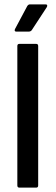

<svg xmlns="http://www.w3.org/2000/svg" viewBox="-20 -855 253 875"><path d="M68 0Q59 0 59 -10V-645Q59 -655 68 -655H145Q154 -655 154 -645V-10Q154 0 145 0ZM54 -711Q49 -711 47.5 -714Q46 -717 48 -722L104 -827Q109 -835 116 -835H188Q194 -835 195 -831Q196 -827 193 -822L125 -718Q120 -711 111 -711Z"/></svg>

Font: Sofia Sans Condensed SemiBold
Style: Regular
Weight: 600
Designer: Botio Nikoltchev, Ani Petrova
Foundry: lettersoup
Version: Version 4.101